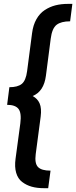

<svg xmlns="http://www.w3.org/2000/svg" viewBox="-20 -860 397 1000"><path d="M356.9 -839.8 345.2 -749Q298.3 -749 274.7 -730.7Q251 -712.4 244.1 -658.2L219.2 -465.8Q208.5 -383.3 149.9 -359.9Q175.8 -346.2 186.5 -321Q197.3 -295.9 191.9 -252.9L166 -57.1Q159.7 -8.8 178 10Q196.3 28.8 243.2 28.8L231 120.1H209Q172.9 120.1 145 112.3Q117.2 104.5 95.2 87.6Q73.2 70.8 64.2 40Q55.2 9.3 61 -33.2L85.9 -217.8Q92.8 -272 76.2 -293Q59.6 -314 17.1 -314L28.8 -405.8Q72.3 -405.8 93.5 -423.1Q114.7 -440.4 121.1 -488.8L147 -687Q152.3 -729.5 169.7 -760Q187 -790.5 213.1 -807.6Q239.3 -824.7 269 -832.3Q298.8 -839.8 335 -839.8Z"/></svg>

Font: Cooper Hewitt
Style: Medium Italic
Weight: 708
Designer: Village Type and Design LLC
Foundry: Cooper Hewitt Smithsonian Design Museum
Version: 1.000